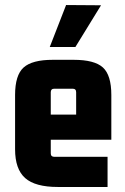

<svg xmlns="http://www.w3.org/2000/svg" viewBox="-20 -738 498 764"><path d="M408 6H210Q120 6 80 -29.5Q40 -65 40 -144V-360Q40 -439 74 -469.5Q108 -500 190 -500H273Q356 -500 389.5 -469.5Q423 -439 423 -360V-182H166V-282H283V-371Q283 -385 269 -385H196Q182 -385 182 -371V-128Q182 -114 196 -114H408ZM178 -551H280L382 -717L243 -718Z"/></svg>

Font: Gemunu Libre ExtraLight ExtraBold
Style: Regular
Weight: 800
Version: Version 1.100